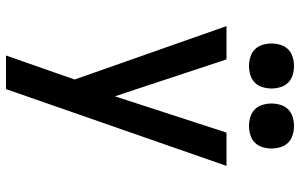

<svg xmlns="http://www.w3.org/2000/svg" viewBox="-200 -585 1000 640"><g transform="rotate(90 300.0 -265.0)"><path d="M165 215Q179 175 193 135Q207 95 221 55L245 -14L67 -520H178L301 -148L422 -520H533L277 215ZM400 -595Q385 -595 370 -599.5Q355 -604 344.5 -614.5Q334 -625 329.5 -640Q325 -655 325 -670Q325 -685 329.5 -700Q334 -715 344.5 -725.5Q355 -736 370 -740.5Q385 -745 400 -745Q415 -745 430 -740.5Q445 -736 455.5 -725.5Q466 -715 470.5 -700Q475 -685 475 -670Q475 -655 470.5 -640Q466 -625 455.5 -614.5Q445 -604 430 -599.5Q415 -595 400 -595ZM200 -595Q185 -595 170 -599.5Q155 -604 144.5 -614.5Q134 -625 129.5 -640Q125 -655 125 -670Q125 -685 129.5 -700Q134 -715 144.5 -725.5Q155 -736 170 -740.5Q185 -745 200 -745Q215 -745 230 -740.5Q245 -736 255.5 -725.5Q266 -715 270.5 -700Q275 -685 275 -670Q275 -655 270.5 -640Q266 -625 255.5 -614.5Q245 -604 230 -599.5Q215 -595 200 -595Z"/></g></svg>

Font: Iosevka Custom SmBdEx
Style: Regular
Weight: 600
Width: 7
Monospace: yes
Designer: Belleve Invis
Foundry: Belleve Invis
Version: Version 11.2.4; ttfautohint (v1.8.4)